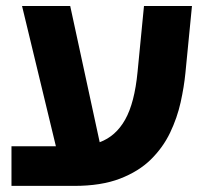

<svg xmlns="http://www.w3.org/2000/svg" viewBox="-20 -609 666 629"><path d="M223.1 0H17.6V-129.9H163.1L52.2 -589.4H210L306.6 -143.1Q359.4 -162.6 390.1 -217.3Q420.9 -272 430.7 -374L451.7 -589.4H608.9L587.4 -369.6Q583 -324.7 571.8 -273.9Q560.5 -223.1 537.4 -174.6Q514.2 -126 474.4 -86.7Q434.6 -47.4 373 -23.7Q311.5 0 223.1 0Z"/></svg>

Font: Lunasima
Style: Bold
Weight: 700
Designer: The DocRepair Project, Monotype Design Team
Foundry: Google
Version: Version 2.009